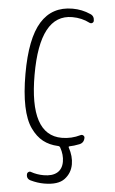

<svg xmlns="http://www.w3.org/2000/svg" viewBox="-63 -782 625 1043"><g transform="rotate(5 250.0 -260.0)"><path d="M275.4 9.8Q228.5 7.8 191.9 -11.7Q155.3 -31.2 125.5 -73.2Q95.7 -115.2 80.6 -188.5Q65.4 -261.7 65.4 -365.2Q65.4 -558.6 121.6 -649.4Q177.7 -740.2 290 -740.2Q341.8 -740.2 387.7 -719.7Q410.2 -710.9 410.2 -684.6Q410.2 -676.8 403.3 -672.4Q396.5 -668 387.7 -671.9Q344.7 -694.3 292 -694.3Q115.2 -694.3 115.2 -365.2Q115.2 -36.1 292 -36.1Q344.7 -36.1 392.6 -59.6Q400.4 -63.5 407.7 -59.1Q415 -54.7 415 -46.9Q415 -19.5 390.6 -9.8Q360.4 2 338.9 5.9Q331.1 7.8 335 13.7Q359.4 58.6 359.4 102.5Q359.4 150.4 327.1 185.1Q294.9 219.7 217.8 219.7Q181.6 219.7 143.6 209Q120.1 202.1 121.1 177.7Q121.1 169.9 127.9 165Q134.8 160.2 141.6 163.1Q174.8 174.8 211.9 174.8Q258.8 174.8 284.2 153.8Q309.6 132.8 309.6 92.8Q309.6 54.7 288.1 16.6Q284.2 9.8 275.4 9.8Z"/></g></svg>

Font: Rounded-X Mgen+ 1m light
Style: Regular
Weight: 200
Designer: [Source Han Sans]
Ryoko NISHIZUKA  (kana & ideographs); Paul D. Hunt (Latin, Greek & Cyrillic); Wenlong ZHANG  (bopomofo
Version: Version 1.059.20150602